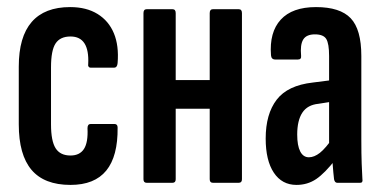

<svg xmlns="http://www.w3.org/2000/svg" viewBox="-20 -516 1080 542"><path d="M179 6Q105 6 69 -36.5Q33 -79 33 -165V-328Q33 -412 69.5 -454Q106 -496 178 -496Q224 -496 255.5 -476.5Q287 -457 301.5 -422Q316 -387 312 -338Q311 -325 302 -325H236Q232 -325 230 -328Q228 -331 229 -335Q231 -374 218.5 -393.5Q206 -413 179 -413Q150 -413 137 -393.5Q124 -374 124 -326V-165Q124 -118 137 -97.5Q150 -77 179 -77Q205 -77 217 -95.5Q229 -114 227 -154Q227 -166 236 -166H303Q312 -166 312 -156Q313 -75 280 -34.5Q247 6 179 6Z M581 0Q572 0 572 -10V-479Q572 -490 581 -490H654Q663 -490 663 -479V-10Q663 0 654 0ZM394 0Q385 0 385 -10V-479Q385 -490 394 -490H467Q476 -490 476 -479V-10Q476 0 467 0ZM464 -209V-290H587V-209Z M932 0Q925 0 923 -10Q921 -27 919 -53.5Q917 -80 917 -99L909 -108V-358Q909 -393 901 -406Q893 -419 869 -419Q845 -419 836 -404.5Q827 -390 830 -358Q831 -348 821 -348H757Q746 -348 745 -360Q740 -425 772.5 -460.5Q805 -496 872 -496Q940 -496 970 -464.5Q1000 -433 1000 -358V-123Q1000 -81 1001 -54Q1002 -27 1003 -11Q1005 0 997 0ZM817 6Q776 6 753 -28.5Q730 -63 730 -125Q730 -194 761 -234.5Q792 -275 863 -283L918 -290L917 -229L879 -223Q848 -220 833.5 -198Q819 -176 819 -136Q819 -105 827.5 -88.5Q836 -72 852 -72Q867 -72 883 -84.5Q899 -97 922 -130L928 -67Q897 -27 872.5 -10.5Q848 6 817 6Z"/></svg>

Font: Sofia Sans Extra Condensed SemiBold
Style: Regular
Weight: 600
Designer: Botio Nikoltchev, Ani Petrova
Foundry: lettersoup
Version: Version 4.101